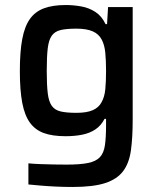

<svg xmlns="http://www.w3.org/2000/svg" viewBox="-20 -538 627 764"><path d="M269 206Q237 206 204 204.5Q171 203 142 200.5Q113 198 93 196V112Q114 114 141 115Q168 116 195 116.5Q222 117 245 117Q299 117 330.5 110.5Q362 104 377.5 87.5Q393 71 397.5 40Q402 9 402 -40V-65H396Q382 -38 359.5 -23Q337 -8 307 -2Q277 4 241 4Q189 4 154.5 -8.5Q120 -21 99 -50Q78 -79 68.5 -129Q59 -179 59 -255Q59 -332 68.5 -382.5Q78 -433 99 -462.5Q120 -492 155 -505Q190 -518 242 -518Q272 -518 303 -512.5Q334 -507 359.5 -490.5Q385 -474 400 -442H406L410 -510H508V-63Q508 9 501 60Q494 111 470 143Q446 175 398.5 190.5Q351 206 269 206ZM284 -89Q325 -89 349 -99.5Q373 -110 384 -131Q396 -152 399 -182.5Q402 -213 402 -256Q402 -297 399 -328Q396 -359 385 -380Q373 -403 348.5 -413.5Q324 -424 284 -424Q245 -424 221.5 -418.5Q198 -413 186 -396Q174 -379 170 -346Q166 -313 166 -256Q166 -200 170 -167Q174 -134 186 -117Q198 -100 221.5 -94.5Q245 -89 284 -89Z"/></svg>

Font: Saira Thin Medium
Style: Regular
Weight: 500
Version: Version 1.101